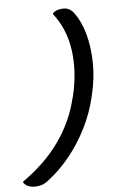

<svg xmlns="http://www.w3.org/2000/svg" viewBox="-62 -816 723 1034"><g transform="rotate(-5 300.0 -299.0)"><path d="M159 145Q139 161 121.5 166.5Q104 172 84 172Q42 172 23 145L24 139Q147 53 222.5 -54Q298 -161 327 -283L331 -296Q362 -428 345.5 -544Q329 -660 262 -745L264 -751Q275 -761 290 -765.5Q305 -770 321 -770Q356 -770 379 -737Q414 -689 433 -618Q452 -547 453 -463.5Q454 -380 433 -294L430 -281Q410 -196 370.5 -117Q331 -38 277 29Q223 96 159 145Z"/></g></svg>

Font: Recursive Mn Csl St
Style: Italic
Weight: 400
Italic angle: -15°
Monospace: yes
Version: Version 1.079;hotconv 1.0.112;makeotfexe 2.5.65598; ttfautoh